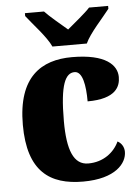

<svg xmlns="http://www.w3.org/2000/svg" viewBox="-54 -809 628 862"><g transform="rotate(-5 259.5 -378.0)"><path d="M201 -606H356C376 -651 437 -715 466 -753V-766H380C361 -744 306 -700 278 -676C250 -700 197 -744 177 -766H91V-753C120 -715 181 -651 201 -606ZM286 10C433 10 484 -56 484 -107C484 -127 474 -146 455 -156C433 -108 384 -69 316 -69C250 -69 223 -137 223 -268C223 -434 249 -483 290 -483C326 -483 337 -419 337 -347C467 -347 486 -403 486 -444C486 -497 437 -551 284 -551C146 -551 38 -484 38 -267C38 -56 137 10 286 10Z"/></g></svg>

Font: Noto Serif Georgian SemiCondensed Black
Style: Regular
Weight: 900
Width: 4
Designer: Monotype Design Team, Akaki Razmadze
Foundry: Google LLC
Version: Version 2.003